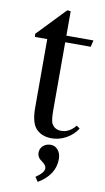

<svg xmlns="http://www.w3.org/2000/svg" viewBox="-99 -708 549 1000"><g transform="rotate(10 175.0 -207.5)"><path d="M207 10Q159 10 129 -18Q96 -48 96 -132V-495H31L29 -511L173 -661L191 -659V-530H334L326 -495H191V-141Q191 -80 200 -65Q216 -37 250 -37Q293 -37 326 -78L343 -65Q320 -30 283.5 -10Q247 10 207 10ZM176 246 160 222Q203 193 203 170Q203 153 178.5 136.5Q154 120 154 95Q154 73 170 58.5Q186 44 210 44Q234 44 249 63Q264 82 264 110Q264 194 176 246Z"/></g></svg>

Font: Libre Caslon Text
Style: Regular
Weight: 400
Designer: Pablo Impallari, Rodrigo Fuenzalida
Foundry: Pablo Impallari, Rodrigo Fuenzalida
Version: Version 1.002